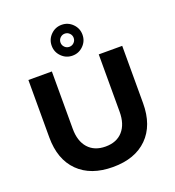

<svg xmlns="http://www.w3.org/2000/svg" viewBox="-168 -1090 1120 1231"><g transform="rotate(-20 392.0 -475.0)"><path d="M711.9 -309.1Q711.9 -158.2 627.4 -74.2Q543 9.8 392.1 9.8Q241.2 9.8 156.5 -74.2Q71.8 -158.2 71.8 -309.1V-700.2H231.9V-309.1Q231.9 -224.6 274.2 -177.2Q316.4 -129.9 392.1 -129.9Q467.8 -129.9 509.8 -177.2Q551.8 -224.6 551.8 -309.1V-700.2H711.9ZM466.3 -780.8Q435.5 -750 392.1 -750Q348.6 -750 317.9 -780.8Q287.1 -811.5 287.1 -855Q287.1 -898.4 317.9 -929.2Q348.6 -960 392.1 -960Q435.5 -960 466.3 -929.2Q497.1 -898.4 497.1 -855Q497.1 -811.5 466.3 -780.8ZM360.4 -823.2Q373.5 -810.1 392.1 -810.1Q410.6 -810.1 423.8 -823.2Q437 -836.4 437 -855Q437 -873.5 423.8 -886.7Q410.6 -899.9 392.1 -899.9Q373.5 -899.9 360.4 -886.7Q347.2 -873.5 347.2 -855Q347.2 -836.4 360.4 -823.2Z"/></g></svg>

Font: Gully
Style: Bold
Weight: 700
Designer: jaikishan Patel
Foundry: MagicType
Version: Version 1.000;Glyphs 3.2 (3242)